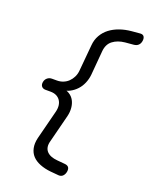

<svg xmlns="http://www.w3.org/2000/svg" viewBox="-182 -957 964 1215"><g transform="rotate(20 300.0 -350.0)"><path d="M367 160 311 155Q271 151 238.5 138Q206 125 186.5 104Q167 83 160.5 52.5Q154 22 163 -16L213 -212Q219 -236 216.5 -255.5Q214 -275 204 -289.5Q194 -304 177.5 -312Q161 -320 138 -320H105Q87 -320 78 -331Q69 -342 72 -360Q75 -378 88 -389Q101 -400 119 -400H152Q175 -400 194.5 -408Q214 -416 228.5 -430Q243 -444 253 -464Q263 -484 265 -508L281 -684Q284 -722 301.5 -752.5Q319 -783 346.5 -804Q374 -825 410.5 -838Q447 -851 490 -855L547 -860Q565 -861 572 -849.5Q579 -838 576 -820Q573 -802 562 -791.5Q551 -781 532 -779L475 -774Q426 -769 394 -744.5Q362 -720 358 -671L344 -508Q341 -479 329.5 -451.5Q318 -424 298.5 -403Q279 -382 254 -369Q243 -363 231 -360Q241 -357 250 -351Q271 -338 282.5 -316.5Q294 -295 296.5 -268Q299 -241 292 -212L245 -27Q238 -3 241 15Q244 33 255.5 45.5Q267 58 285 65Q303 72 326 74L381 79Q399 81 406 91.5Q413 102 410 120Q407 138 396 149.5Q385 161 367 160Z"/></g></svg>

Font: Maple Mono NL Light
Style: Italic
Weight: 300
Italic angle: -10°
Monospace: yes
Designer: subframe7536
Version: Version 7.000